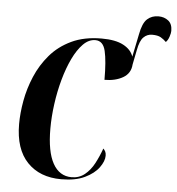

<svg xmlns="http://www.w3.org/2000/svg" viewBox="-58 -921 908 986"><g transform="rotate(5 395.5 -428.5)"><path d="M294 10Q183 10 118.5 -57.5Q54 -125 54 -254Q54 -310 65.5 -374Q77 -438 103.5 -500.5Q130 -563 174 -614.5Q218 -666 283.5 -697Q349 -728 439 -728Q510 -728 550.5 -706.5Q591 -685 603 -649L627 -766Q638 -825 661.5 -846Q685 -867 719 -867Q749 -867 770 -850.5Q791 -834 791 -798Q791 -787 785 -768.5Q779 -750 768 -739Q755 -752 739.5 -761Q724 -770 695 -770Q669 -770 650.5 -751.5Q632 -733 623 -684L608 -609Q605 -563 566 -540.5Q527 -518 471 -518Q471 -615 459 -666Q447 -717 407 -717Q373 -717 344 -687.5Q315 -658 291.5 -609Q268 -560 251 -498.5Q234 -437 225 -371Q216 -305 216 -244Q216 -126 249.5 -65.5Q283 -5 346 -5Q385 -5 413.5 -28Q442 -51 461.5 -87.5Q481 -124 496 -166Q503 -159 507 -151Q511 -143 511 -130Q511 -102 487 -69Q463 -36 415 -13Q367 10 294 10Z"/></g></svg>

Font: Noto Serif Display ExtraCondensed ExtraBold
Style: Italic
Weight: 800
Width: 2
Italic angle: -12°
Designer: Monotype Design Team
Foundry: Monotype Imaging Inc.
Version: Version 2.009